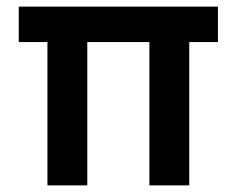

<svg xmlns="http://www.w3.org/2000/svg" viewBox="-20 -560 715 580"><path d="M123.3 0V-433H36.7V-540H638.3V-433H551.7V0H431.3V-433H243.7V0Z"/></svg>

Font: Manrope
Style: Regular
Weight: 400
Designer: Mikhail Sharanda
Foundry: Mikhail Sharanda
Version: Version 4.503